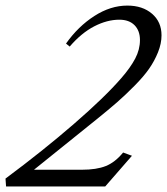

<svg xmlns="http://www.w3.org/2000/svg" viewBox="-74 -671 602 691"><path d="M-52.2 0 -54.2 -28.3Q81.1 -128.9 192.1 -225.1Q303.2 -321.3 362.8 -390.1Q395.5 -427.7 412.6 -460.2Q429.7 -492.7 429.7 -526.9Q429.7 -560.5 410.2 -580.3Q390.6 -600.1 355.5 -600.1Q311.5 -600.1 265.1 -576.2Q218.8 -552.2 176.8 -503.4L163.6 -514.2Q207 -575.7 265.4 -613.3Q323.7 -650.9 384.3 -650.9Q439 -650.9 473.1 -621.6Q507.3 -592.3 507.3 -543.9Q507.3 -514.2 494.6 -482.7Q481.9 -451.2 462.4 -423.3Q442.9 -395.5 410.6 -362.8Q378.4 -330.1 347.7 -303.2Q316.9 -276.4 273.9 -241.7L48.3 -60.1H220.7Q273.4 -60.1 306.9 -73.5Q340.3 -86.9 369.1 -122.1L400.9 -110.4L304.7 0Z"/></svg>

Font: Elstob 14pt
Style: Italic
Weight: 400
Italic angle: -20°
Designer: Peter S. Baker
Version: Version 1.015